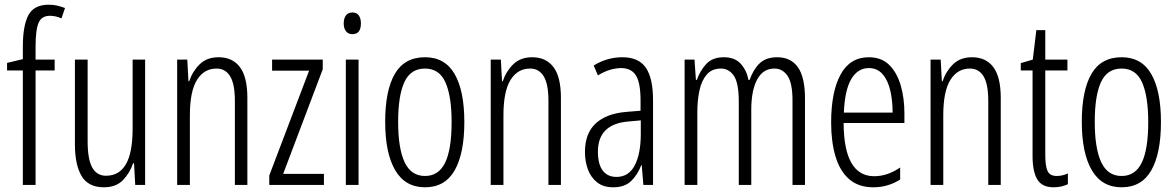

<svg xmlns="http://www.w3.org/2000/svg" viewBox="-20 -785 4992 815"><path d="M212 -486H131V0H77V-486H10V-518L77 -534V-588Q77 -676 100.5 -720.5Q124 -765 187 -765Q207 -765 223.5 -761Q240 -757 256 -751L241 -707Q216 -718 192 -718Q157 -718 144 -688.5Q131 -659 131 -586V-532H212Z M596 -532V0H554L549 -92H545Q531 -50 501.5 -20Q472 10 421 10Q355 10 326.5 -37.5Q298 -85 298 -173V-532H352V-185Q352 -109 371.5 -74Q391 -39 430 -39Q486 -39 514.5 -88Q543 -137 543 -240V-532Z M908 -542Q967 -542 998.5 -500Q1030 -458 1030 -370V0H977V-357Q977 -428 957 -461Q937 -494 899 -494Q846 -494 816 -445.5Q786 -397 786 -295V0H732V-532H775L780 -440H783Q797 -482 827.5 -512Q858 -542 908 -542Z M1355 0H1123V-40L1292 -485H1135V-532H1350V-491L1182 -47H1355Z M1476 -732Q1495 -732 1503.5 -719Q1512 -706 1512 -686Q1512 -640 1476 -640Q1458 -640 1448.5 -652.5Q1439 -665 1439 -686Q1439 -706 1448 -719Q1457 -732 1476 -732ZM1502 -532V0H1448V-532Z M1951 -267Q1951 -134 1910 -62Q1869 10 1784 10Q1700 10 1657.5 -62.5Q1615 -135 1615 -268Q1615 -401 1656 -471.5Q1697 -542 1784 -542Q1869 -542 1910 -470.5Q1951 -399 1951 -267ZM1670 -268Q1670 -155 1697.5 -96.5Q1725 -38 1784 -38Q1842 -38 1869.5 -94.5Q1897 -151 1897 -267Q1897 -376 1871 -435Q1845 -494 1784 -494Q1723 -494 1696.5 -436.5Q1670 -379 1670 -268Z M2239 -542Q2298 -542 2329.5 -500Q2361 -458 2361 -370V0H2308V-357Q2308 -428 2288 -461Q2268 -494 2230 -494Q2177 -494 2147 -445.5Q2117 -397 2117 -295V0H2063V-532H2106L2111 -440H2114Q2128 -482 2158.5 -512Q2189 -542 2239 -542Z M2622 -542Q2691 -542 2721.5 -497.5Q2752 -453 2752 -360V0H2711L2704 -84H2702Q2687 -44 2659.5 -17Q2632 10 2583 10Q2541 10 2514.5 -11Q2488 -32 2475.5 -66Q2463 -100 2463 -140Q2463 -219 2508.5 -261Q2554 -303 2638 -310L2699 -315V-358Q2699 -433 2679.5 -464.5Q2660 -496 2616 -496Q2595 -496 2570.5 -489Q2546 -482 2518 -465L2500 -507Q2557 -542 2622 -542ZM2644 -269Q2518 -257 2518 -141Q2518 -88 2538.5 -61Q2559 -34 2597 -34Q2649 -34 2674.5 -83.5Q2700 -133 2700 -216V-274Z M3279 -542Q3337 -542 3367 -499.5Q3397 -457 3397 -367V0H3344V-359Q3344 -432 3323 -463Q3302 -494 3267 -494Q3219 -494 3194 -447.5Q3169 -401 3169 -319V0H3116V-352Q3116 -433 3095 -463.5Q3074 -494 3040 -494Q3002 -494 2980 -468.5Q2958 -443 2949 -401Q2940 -359 2940 -309V0H2886V-532H2928L2934 -446H2938Q2951 -484 2977.5 -513Q3004 -542 3052 -542Q3100 -542 3125 -513.5Q3150 -485 3157 -446H3162Q3178 -491 3205 -516.5Q3232 -542 3279 -542Z M3668 -542Q3722 -542 3755 -509Q3788 -476 3803.5 -422Q3819 -368 3819 -305V-263H3561Q3562 -37 3691 -37Q3747 -37 3801 -74V-23Q3776 -7 3747.5 1.5Q3719 10 3687 10Q3624 10 3584.5 -24.5Q3545 -59 3526.5 -121Q3508 -183 3508 -265Q3508 -395 3548 -468.5Q3588 -542 3668 -542ZM3668 -496Q3621 -496 3593.5 -449.5Q3566 -403 3562 -307H3769Q3769 -358 3759 -401Q3749 -444 3726.5 -470Q3704 -496 3668 -496Z M4106 -542Q4165 -542 4196.5 -500Q4228 -458 4228 -370V0H4175V-357Q4175 -428 4155 -461Q4135 -494 4097 -494Q4044 -494 4014 -445.5Q3984 -397 3984 -295V0H3930V-532H3973L3978 -440H3981Q3995 -482 4025.5 -512Q4056 -542 4106 -542Z M4466 -38Q4478 -38 4490.5 -41Q4503 -44 4513 -49V-3Q4500 3 4485 6.5Q4470 10 4452 10Q4403 10 4383 -23.5Q4363 -57 4363 -123V-486H4313V-517L4364 -532L4379 -657H4417V-532H4511V-486H4417V-126Q4417 -81 4426.5 -59.5Q4436 -38 4466 -38Z M4908 -267Q4908 -134 4867 -62Q4826 10 4741 10Q4657 10 4614.5 -62.5Q4572 -135 4572 -268Q4572 -401 4613 -471.5Q4654 -542 4741 -542Q4826 -542 4867 -470.5Q4908 -399 4908 -267ZM4627 -268Q4627 -155 4654.5 -96.5Q4682 -38 4741 -38Q4799 -38 4826.5 -94.5Q4854 -151 4854 -267Q4854 -376 4828 -435Q4802 -494 4741 -494Q4680 -494 4653.5 -436.5Q4627 -379 4627 -268Z"/></svg>

Font: Noto Sans Telugu ExtraCondensed Light
Style: Regular
Weight: 300
Width: 2
Designer: Jelle Bosma - Monotype Design Team
Foundry: Monotype Imaging Inc.
Version: Version 2.005; ttfautohint (v1.8.4.7-5d5b)